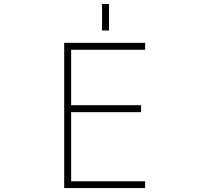

<svg xmlns="http://www.w3.org/2000/svg" viewBox="-20 -949 1040 971"><path d="M496.1 -794.9V-928.7H531.2V-794.9ZM339.8 -381.8V-32.2H713.9V2H304.7V-732.4H713.9V-697.3H339.8V-417H693.4V-381.8Z"/></svg>

Font: GenEi Gothic M ExtraLight
Style: Regular
Weight: 200
Designer: o_tamon (Modified); [Source Han Sans]
Ryoko NISHIZUKA  (kana & ideographs); Paul D. Hunt (Latin, Greek & Cyrillic); Wenl
Version: Version 1.1a;Original Version 1.004